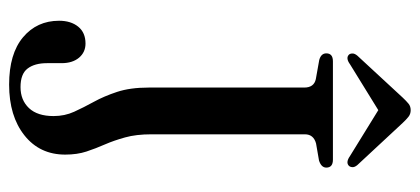

<svg xmlns="http://www.w3.org/2000/svg" viewBox="-270 -640 920 421"><g transform="rotate(90 190.5 -429.0)"><path d="M318.5 -111.5Q318.5 -55.5 276.2 -22Q234 11.5 165 11.5Q97.5 11.5 61.2 -19Q25 -49.5 25 -98Q25 -124 38 -140Q51 -156 75 -156Q94 -156 106 -141.8Q118 -127.5 118 -103.5V-71.5Q118 -44.5 129.8 -29Q141.5 -13.5 170.5 -13.5Q199 -13.5 216.5 -32Q234 -50.5 234 -86Q234 -110.5 224.5 -131.2Q215 -152 202.8 -174.2Q190.5 -196.5 181 -225.2Q171.5 -254 171.5 -294.5V-635.5Q171.5 -657 153 -661L111 -668.5Q96.5 -672.5 96.5 -684Q96.5 -698.5 114 -698.5H329.5Q347 -698.5 347 -684Q347 -673 331.5 -668L294 -661.5Q274 -656 274 -637V-300.5Q274 -267 280.8 -242.8Q287.5 -218.5 296.2 -198.5Q305 -178.5 311.8 -158Q318.5 -137.5 318.5 -111.5ZM120.5 -736Q107.5 -726.5 100 -733Q97 -735.5 96.8 -740.8Q96.5 -746 101.5 -752L193.5 -851.5Q201 -859.5 206.8 -864.2Q212.5 -869 221 -869Q229.5 -869 235.5 -864.2Q241.5 -859.5 249 -851.5L341.5 -752Q346.5 -746 346 -740.8Q345.5 -735.5 342.5 -733Q335 -726.5 321.5 -736L221 -798Z"/></g></svg>

Font: Fraunces 144pt Soft
Style: Regular
Weight: 400
Version: Version 1.000;[0bf87f6ff]